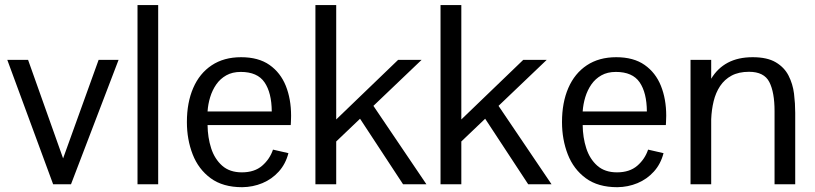

<svg xmlns="http://www.w3.org/2000/svg" viewBox="-20 -740 3272 771"><path d="M193.4 0 9.3 -499.5H92.8L233.4 -104L376 -499.5H456.1L265.1 0Z M532.2 0V-719.7H615.2V0Z M952.6 11.7Q875 11.7 825.9 -24.4Q776.9 -60.5 753.7 -120.1Q730.5 -179.7 730.5 -250Q730.5 -328.1 755.9 -386.7Q781.2 -445.3 830.1 -477.8Q878.9 -510.3 948.2 -510.3Q1018.1 -510.3 1062.3 -479.2Q1106.4 -448.2 1127.7 -395.3Q1148.9 -342.3 1148.9 -275.4Q1148.9 -273.4 1148.7 -265.9Q1148.4 -258.3 1148.2 -250.2Q1147.9 -242.2 1147.5 -237.8H813.5Q814 -188 827.9 -144.8Q841.8 -101.6 872.1 -74.7Q902.3 -47.9 951.2 -47.9Q1002 -47.9 1032.7 -74.5Q1063.5 -101.1 1076.2 -139.2L1138.2 -125Q1127 -81.5 1099.4 -51Q1071.8 -20.5 1033.7 -4.6Q995.6 11.2 952.6 11.7ZM813.5 -292.5H1071.3Q1070.8 -367.7 1042.2 -409.4Q1013.7 -451.2 946.8 -451.2Q913.1 -451.2 888.7 -437.5Q864.3 -423.8 848.4 -400.9Q832.5 -377.9 824 -349.9Q815.4 -321.8 813.5 -292.5Z M1246.6 0V-719.7H1330.1V-260.3L1578.6 -499.5H1672.9L1479.5 -314.9L1692.4 0H1598.6L1425.8 -263.2L1330.1 -171.9V0Z M1749 0V-719.7H1832.5V-260.3L2081.1 -499.5H2175.3L1981.9 -314.9L2194.8 0H2101.1L1928.2 -263.2L1832.5 -171.9V0Z M2459 11.7Q2381.3 11.7 2332.3 -24.4Q2283.2 -60.5 2260 -120.1Q2236.8 -179.7 2236.8 -250Q2236.8 -328.1 2262.2 -386.7Q2287.6 -445.3 2336.4 -477.8Q2385.3 -510.3 2454.6 -510.3Q2524.4 -510.3 2568.6 -479.2Q2612.8 -448.2 2634 -395.3Q2655.3 -342.3 2655.3 -275.4Q2655.3 -273.4 2655 -265.9Q2654.8 -258.3 2654.5 -250.2Q2654.3 -242.2 2653.8 -237.8H2319.8Q2320.3 -188 2334.2 -144.8Q2348.1 -101.6 2378.4 -74.7Q2408.7 -47.9 2457.5 -47.9Q2508.3 -47.9 2539.1 -74.5Q2569.8 -101.1 2582.5 -139.2L2644.5 -125Q2633.3 -81.5 2605.7 -51Q2578.1 -20.5 2540 -4.6Q2502 11.2 2459 11.7ZM2319.8 -292.5H2577.6Q2577.1 -367.7 2548.6 -409.4Q2520 -451.2 2453.1 -451.2Q2419.4 -451.2 2395 -437.5Q2370.6 -423.8 2354.7 -400.9Q2338.9 -377.9 2330.3 -349.9Q2321.8 -321.8 2319.8 -292.5Z M2752.9 0V-499.5H2835.9V-423.8Q2861.3 -466.3 2902.8 -488.3Q2944.3 -510.3 3002.4 -510.3Q3061 -510.3 3095.5 -489.7Q3129.9 -469.2 3146.7 -436Q3163.6 -402.8 3168.5 -363.8Q3173.3 -324.7 3173.3 -287.1V0H3090.3V-293.9Q3090.3 -369.6 3069.3 -410.6Q3048.3 -451.7 2987.8 -451.7Q2946.3 -451.7 2917.7 -436.3Q2889.2 -420.9 2871.6 -394.3Q2854 -367.7 2845.7 -333.5Q2837.4 -299.3 2835.9 -261.2V0Z"/></svg>

Font: Pontano Sans
Style: Regular
Weight: 400
Designer: Vernon Adams
Foundry: Vernon Adams
Version: Version 2.001